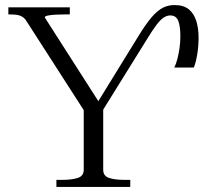

<svg xmlns="http://www.w3.org/2000/svg" viewBox="-20 -739 805 759"><path d="M527 -596Q557 -645 580 -671.5Q603 -698 624 -708.5Q645 -719 670 -719Q706 -719 726.5 -702Q747 -685 756 -656Q765 -627 765 -590Q765 -556 759.5 -523Q754 -490 746 -472H669Q676 -486 681 -505Q686 -524 689.5 -547.5Q693 -571 693 -595Q693 -636 684.5 -657Q676 -678 653 -678Q640 -678 627 -669.5Q614 -661 598.5 -640.5Q583 -620 561 -584L377 -288L388 -322V-68Q388 -43 411.5 -35.5Q435 -28 471 -28H495V0H203V-28H227Q263 -28 287 -35.5Q311 -43 311 -68V-322L321 -288L85 -655Q78 -667 67.5 -673Q57 -679 45 -680.5Q33 -682 18 -682H13V-710H256V-682H237Q218 -682 199.5 -681Q181 -680 169 -677.5Q157 -675 157 -670L379 -323L357 -320Z"/></svg>

Font: Roboto Serif 120pt Expanded Light
Style: Regular
Weight: 300
Width: 7
Designer: Greg Gazdowicz
Foundry: Commercial Type
Version: Version 1.008